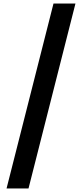

<svg xmlns="http://www.w3.org/2000/svg" viewBox="-20 -820 463 1084"><path d="M17 244 282 -800H406L141 244Z"/></svg>

Font: Noto Sans Tamil SemiCondensed
Style: Bold
Weight: 700
Width: 4
Designer: Jelle Bosma - Monotype Design Team
Foundry: Monotype Imaging Inc.
Version: Version 2.004; ttfautohint (v1.8.4.7-5d5b)